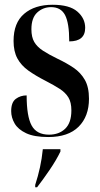

<svg xmlns="http://www.w3.org/2000/svg" viewBox="-20 -566 420 807"><path d="M183 10Q124 10 90 -6Q56 -22 41.5 -47Q27 -72 27 -99Q27 -136 46.5 -150.5Q66 -165 92 -165Q92 -77 113 -38.5Q134 0 186 0Q228 0 254 -25Q280 -50 280 -102Q280 -136 267.5 -156.5Q255 -177 231 -192.5Q207 -208 172 -226Q129 -248 99 -269.5Q69 -291 53 -320.5Q37 -350 37 -394Q37 -470 81.5 -508Q126 -546 201 -546Q272 -546 305 -517.5Q338 -489 338 -449Q338 -392 271 -392Q271 -469 253.5 -502.5Q236 -536 195 -536Q161 -536 136.5 -513.5Q112 -491 112 -443Q112 -410 124 -389.5Q136 -369 160.5 -353Q185 -337 222 -319Q260 -301 289.5 -281Q319 -261 336.5 -230.5Q354 -200 354 -151Q354 -77 310.5 -33.5Q267 10 183 10ZM128 211Q140 174 148 137.5Q156 101 160 61H234V71Q216 108 188 149Q160 190 136 221H128Z"/></svg>

Font: Noto Serif Display ExtraCondensed SemiBold
Style: Regular
Weight: 600
Width: 2
Designer: Monotype Design Team
Foundry: Monotype Imaging Inc.
Version: Version 2.009